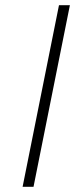

<svg xmlns="http://www.w3.org/2000/svg" viewBox="-20 -719 322 739"><path d="M249 -699 109 0H67L207 -699Z"/></svg>

Font: TypoPRO Montserrat
Style: Italic
Weight: 275
Italic angle: -11.3°
Designer: Julieta Ulanovsky
Foundry: Julieta Ulanovsky
Version: Version 6.001